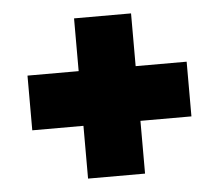

<svg xmlns="http://www.w3.org/2000/svg" viewBox="-40 -651 619 542"><g transform="rotate(-5 269.0 -380.0)"><path d="M188.5 -153V-302.5H43.5V-457.5H188.5V-607H350V-457.5H494.5V-302.5H350V-153Z"/></g></svg>

Font: Encode Sans SmCnd Black
Style: Regular
Weight: 900
Width: 4
Designer: Multiple Designers
Foundry: Impallari Type
Version: Version 3.002; ttfautohint (v1.8.3) -l 8 -r 50 -G 200 -x 14 